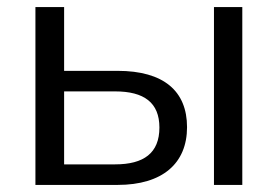

<svg xmlns="http://www.w3.org/2000/svg" viewBox="-20 -522 784 542"><path d="M80 0H312C439 0 508 -61 508 -163C508 -265 442 -322 312 -322H161V-502H80ZM305 -58H161V-264H305C387 -264 430 -232 430 -162C430 -90 386 -58 305 -58ZM584 0H664V-502H584Z"/></svg>

Font: Poppy and Pepper
Style: Regular
Weight: 400
Designer: Thy Ha
Foundry: Thy Ha
Version: Version 0.001;Glyphs 3.2 (3227)